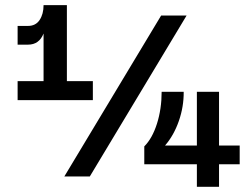

<svg xmlns="http://www.w3.org/2000/svg" viewBox="-20 -720 960 740"><path d="M47.9 -334V-407.2H147.9V-590.8Q130.9 -547.9 87.9 -547.9H47.9V-620.1H87.9Q117.7 -620.1 132.8 -643.1Q147.9 -666 147.9 -700.2H237.8V-407.2H337.9V-334ZM228 -40 601.1 -660.2H699.2L326.2 -40ZM536.1 -155.8Q566.9 -186.5 585 -243.4Q603 -300.3 603 -366.2H688Q688.5 -308.6 669.2 -253.4Q649.9 -198.2 616.2 -159.2H738.8V-366.2H824.2V-159.2H903.8V-86.9H824.2V0H738.8V-86.9H536.1Z"/></svg>

Font: Uncut Sans
Style: Bold
Weight: 700
Designer: Kasper Nordkvist
Foundry: UNCUT.wtf
Version: Version 1.304;Glyphs 3.2 (3246)